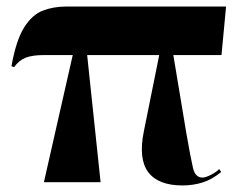

<svg xmlns="http://www.w3.org/2000/svg" viewBox="-20 -556 740 586"><path d="M114 0 202 -388H116Q79 -388 58.5 -380Q38 -372 23 -351L15 -354Q29 -433 53.5 -472Q78 -511 110.5 -523.5Q143 -536 181 -536H670L656 -388H509L549 -148Q562 -73 569 -43.5Q576 -14 598 -14Q607 -14 623 -22Q639 -30 649 -40L655 -31Q627 -8 598 1Q569 10 537 10Q463 10 432.5 -30.5Q402 -71 419 -155L466 -388H246L287 0Z"/></svg>

Font: Noto Serif Display SemiCondensed ExtraBold
Style: Regular
Weight: 800
Width: 4
Designer: Monotype Design Team
Foundry: Monotype Imaging Inc.
Version: Version 2.009